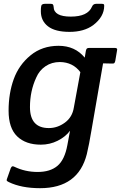

<svg xmlns="http://www.w3.org/2000/svg" viewBox="-20 -746 634 1006"><path d="M15 0ZM580 -495Q594 -495 594 -487Q594 -484 593 -480L584 -427Q582 -418 578.5 -415Q575 -412 565 -413L520 -414L459 -62Q447 11 435 61Q390 240 190 240Q92 240 26 208Q15 203 15 198.5Q15 194 18 187L36 136Q40 127 44 125.5Q48 124 56 128Q112 155 177.5 155Q243 155 281 123Q319 91 333 14L347 -61Q323 -29 282 -8.5Q241 12 194 12Q115 12 70 -31.5Q25 -75 25 -166Q25 -257 52 -331.5Q79 -406 140 -456Q201 -506 287 -506Q373 -506 424 -444L430 -480Q432 -489 435.5 -492Q439 -495 449 -495ZM401 -368Q362 -420 294 -421Q251 -421 218.5 -399Q186 -377 170 -340Q137 -269 137 -185Q137 -75 236 -75Q281 -75 320 -103.5Q359 -132 367 -183ZM261 -710Q262 -659 351 -659Q440 -659 462 -711Q468 -726 484 -726H513Q522 -726 524 -723.5Q526 -721 526 -716Q526 -658 468 -614Q420 -579 344.5 -579Q269 -579 231.5 -608Q194 -637 194 -687Q194 -717 199.5 -721.5Q205 -726 215 -726H245Q254 -726 257 -723Q260 -720 261 -710Z"/></svg>

Font: Crete Round
Style: Italic
Weight: 400
Designer: Veronika Burian
Foundry: TypeTogether
Version: Version 1.001; ttfautohint (v1.6)